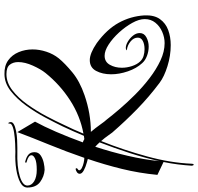

<svg xmlns="http://www.w3.org/2000/svg" viewBox="-58 -768 907 880"><g transform="rotate(-90 396.0 -328.5)"><path d="M81 105Q77 105 76 97Q78 65 82 33Q86 1 93 -33L34 -61Q42 -145 61.5 -224.5Q81 -304 107 -380L92 -384Q70 -390 54.5 -398.5Q39 -407 39 -417Q39 -425 46.5 -430Q54 -435 61 -436Q65 -435 64.5 -431.5Q64 -428 60 -426Q55 -423 55 -420Q55 -413 65.5 -407.5Q76 -402 89.5 -399Q103 -396 112 -396Q141 -480 172.5 -557Q204 -634 230 -703L278 -622Q256 -582 231.5 -525.5Q207 -469 183 -403Q187 -402 190.5 -400Q194 -398 198 -396L213 -398Q224 -424 234.5 -448Q245 -472 256 -495Q272 -528 296 -573.5Q320 -619 351 -662Q382 -705 418.5 -733.5Q455 -762 496 -762Q534 -763 559 -745Q584 -727 596.5 -697Q609 -667 609 -633Q609 -602 598.5 -570Q588 -538 568 -513Q545 -485 504 -451Q463 -417 399 -395Q315 -366 231 -366Q249 -345 264.5 -323Q280 -301 287 -294Q307 -268 336.5 -233.5Q366 -199 402 -163Q438 -127 478 -96.5Q518 -66 558.5 -47Q599 -28 638 -28Q664 -28 689.5 -39Q715 -50 731.5 -70.5Q748 -91 748 -119Q748 -145 730.5 -176.5Q713 -208 686.5 -237Q660 -266 631.5 -284.5Q603 -303 580 -303Q552 -303 538.5 -279Q525 -255 525 -224Q525 -201 532.5 -178Q540 -155 553 -141Q564 -129 579 -124.5Q594 -120 610 -120Q633 -120 648 -128Q663 -136 663 -151Q663 -170 645 -184.5Q627 -199 606 -201H605Q605 -203 609 -204.5Q613 -206 615 -206Q629 -206 645 -196.5Q661 -187 672.5 -172.5Q684 -158 684 -142Q684 -122 664.5 -111.5Q645 -101 622 -101Q600 -101 579 -109Q558 -117 546 -131Q522 -157 508.5 -196.5Q495 -236 495 -273Q495 -313 510.5 -342Q526 -371 560 -371Q591 -371 638 -339Q701 -293 731 -238.5Q761 -184 765 -121Q767 -76 748 -49.5Q729 -23 697.5 -11.5Q666 0 629 0Q580 0 532 -15Q484 -30 456 -51Q392 -99 337 -152.5Q282 -206 228 -268Q226 -270 215 -286Q204 -302 189 -319Q148 -216 118.5 -108Q89 0 85 97Q85 105 81 105ZM223 -400Q304 -415 375.5 -461Q447 -507 501 -574Q518 -595 534.5 -631.5Q551 -668 551 -699Q551 -722 539 -737.5Q527 -753 496 -753Q457 -753 422 -726Q387 -699 357 -657Q327 -615 303.5 -570.5Q280 -526 264 -491Q253 -469 243 -446.5Q233 -424 223 -400ZM57 -578Q27 -580 1.5 -598.5Q-24 -617 -24 -657Q-24 -677 -1 -689.5Q22 -702 59.5 -708Q97 -714 140 -712Q151 -712 177 -713Q203 -714 228.5 -718Q254 -722 265 -730Q268 -733 268.5 -734.5Q269 -736 269 -737Q268 -743 270.5 -744Q273 -745 275 -739Q279 -727 267.5 -720Q256 -713 236 -709Q216 -705 195 -704Q174 -703 158.5 -703Q143 -703 140 -703Q71 -705 28 -692Q-15 -679 -15 -657Q-15 -638 4.5 -626Q24 -614 57 -614Q92 -614 108 -621.5Q124 -629 124 -638Q124 -652 95 -660Q90 -660 90 -664Q90 -669 98 -666Q117 -661 127.5 -651.5Q138 -642 138 -624Q138 -606 123 -596Q108 -586 89 -582Q70 -578 57 -578ZM97 -52Q112 -120 134.5 -189.5Q157 -259 183 -326Q178 -331 173 -336.5Q168 -342 163 -346Q139 -273 121.5 -197.5Q104 -122 97 -52Z"/></g></svg>

Font: Festive
Style: Regular
Weight: 400
Designer: Robert E. Leuschke
Foundry: Robert E. Leuschke
Version: Version 1.101; ttfautohint (v1.8.3)